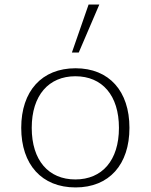

<svg xmlns="http://www.w3.org/2000/svg" viewBox="-20 -810 660 841"><path d="M73 -250C73 -89 163 11 311 11C458 11 547 -89 547 -250C547 -411 458 -511 311 -511C163 -511 73 -411 73 -250ZM119 -250C119 -393 194 -476 310 -476C428 -476 501 -392 501 -250C501 -107 427 -24 310 -24C193 -24 119 -107 119 -250ZM415 -790H368L295 -580H325Z"/></svg>

Font: Perun ExtraLight
Style: Regular
Weight: 200
Foundry: Copyright (c) Stefan Peev, Context Ltd, 2016
Version: Version 1.089